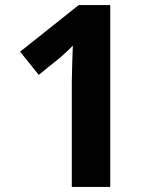

<svg xmlns="http://www.w3.org/2000/svg" viewBox="-20 -734 612 754"><path d="M413 0H262V-413Q262 -439 263.5 -481Q265 -523 266 -555Q261 -549 244.5 -533.5Q228 -518 214 -506L132 -440L59 -531L289 -714H413Z"/></svg>

Font: Noto Sans Javanese
Style: Regular
Weight: 400
Designer: Monotype Design Team
Foundry: Monotype Imaging Inc.
Version: Version 2.004